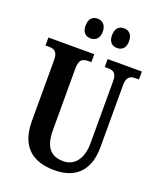

<svg xmlns="http://www.w3.org/2000/svg" viewBox="-166 -1020 945 1133"><g transform="rotate(20 306.5 -454.0)"><path d="M415 -794C441 -794 468 -810 468 -855C468 -902 441 -918 415 -918C386 -918 361 -902 361 -855C361 -810 386 -794 415 -794ZM248 -794C275 -794 303 -810 303 -855C303 -902 275 -918 248 -918C220 -918 195 -902 195 -855C195 -810 220 -794 248 -794ZM312 10C459 10 523 -77 523 -211V-598C523 -656 547 -664 581 -664H600V-714H385V-664H403C437 -664 460 -656 460 -602V-213C460 -114 414 -58 345 -58C271 -58 225 -96 225 -210V-598C225 -656 250 -664 283 -664H301V-714H13V-664H32C65 -664 90 -656 90 -602V-217C90 -54 180 10 312 10Z"/></g></svg>

Font: Noto Serif Khmer ExtraCondensed
Style: Bold
Weight: 700
Width: 2
Designer: Danh Hong and the Monotype Design Team
Foundry: Monotype Imaging Inc.
Version: Version 2.004